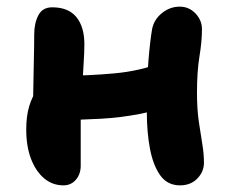

<svg xmlns="http://www.w3.org/2000/svg" viewBox="-20 -547 687 578"><path d="M171 11Q138 11 113 -10Q88 -31 73.5 -68.5Q59 -106 59 -157Q59 -198 68 -227.5Q77 -257 91 -275.5Q105 -294 118 -304Q128 -312 142 -315.5Q156 -319 172 -319Q245 -319 323 -326Q401 -333 465 -358L512 -238Q462 -216 403.5 -204.5Q345 -193 283.5 -189.5Q222 -186 164 -186L79 -213Q80 -252 80.5 -292.5Q81 -333 82 -371.5Q83 -410 83 -444Q83 -477 95.5 -501Q108 -525 137 -525Q186 -525 210 -495.5Q234 -466 234 -414Q234 -390 232 -360.5Q230 -331 228.5 -300Q227 -269 225 -241.5Q223 -214 223 -195Q223 -160 223 -125.5Q223 -91 223 -48Q223 -23 208.5 -6Q194 11 171 11ZM522 11Q484 11 462.5 -19Q441 -49 431.5 -99Q422 -149 422 -210Q422 -306 427 -366Q432 -426 438 -460Q444 -489 468 -508Q492 -527 521 -527Q549 -527 568.5 -506.5Q588 -486 588 -459Q588 -423 580.5 -377.5Q573 -332 573 -268Q573 -219 578.5 -181Q584 -143 589 -113.5Q594 -84 594 -57Q594 -30 574 -9.5Q554 11 522 11Z"/></svg>

Font: Shantell Sans
Style: Bold
Weight: 700
Designer: Stephen Nixon, Anya Danilova, Shantell Martin
Foundry: Arrow Type
Version: Version 1.011;[c5ecc13dd]